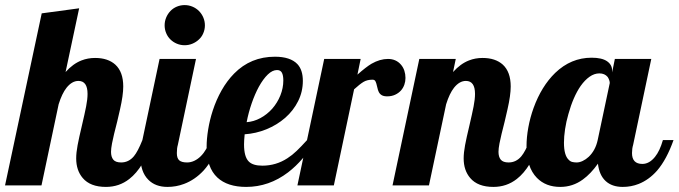

<svg xmlns="http://www.w3.org/2000/svg" viewBox="-58 -733 2683 759"><path d="M269 -29.3Q243.2 -59.6 243.2 -106.9Q243.2 -129.4 248.8 -159.2Q254.4 -189 265.6 -235.8Q276.9 -283.7 282.5 -312.3Q288.1 -340.8 288.1 -361.8Q288.1 -413.1 252 -413.1Q226.6 -413.1 205.1 -386.2Q187 -363.3 173.8 -320.8L106 0H-38.1L106.9 -680.2L254.9 -700.2L201.2 -448.2Q230.5 -481 264.2 -494.1Q289.1 -503.9 317.9 -503.9Q368.7 -503.9 397.9 -477.5Q429.2 -448.7 429.2 -391.1Q429.2 -356.4 416.5 -300.8Q413.1 -284.7 405.3 -252.4Q391.1 -198.2 384.8 -166Q380.9 -145.5 380.9 -132.8Q380.9 -112.8 389.9 -101.8Q398.9 -90.8 420.9 -90.8Q450.7 -90.8 471.2 -115.2Q486.8 -133.8 504.9 -179.2H546.9Q509.8 -69.3 453.1 -25.4Q413.1 5.9 360.8 5.9Q298.8 5.9 269 -29.3Z M615.7 -577.1Q605 -587.4 598.9 -602.1Q592.8 -616.7 592.8 -632.8Q592.8 -648.9 598.9 -663.6Q605 -678.2 615.7 -689.5Q626.5 -700.7 641.1 -706.8Q655.8 -712.9 671.9 -712.9Q688 -712.9 702.6 -706.8Q717.3 -700.7 728.5 -689.5Q739.7 -678.2 745.8 -663.6Q752 -648.9 752 -632.8Q752 -616.7 745.8 -602.1Q739.7 -587.4 728.5 -577.1Q717.3 -566.4 702.6 -560.3Q688 -554.2 671.9 -554.2Q655.8 -554.2 641.1 -560.3Q626.5 -566.4 615.7 -577.1ZM528.3 -22.5Q497.1 -53.7 497.1 -113.8Q497.1 -142.1 504.9 -179.2L572.8 -500H716.8L645 -160.2Q641.1 -147.5 641.1 -127.9Q641.1 -107.4 650.6 -99.1Q660.2 -90.8 681.6 -90.8Q696.3 -90.8 710.2 -97.4Q724.1 -104 735.8 -115.7Q759.8 -139.6 772 -179.2H814Q787.1 -103.5 746.6 -58.6Q712.4 -22 669.4 -5.9Q638.2 5.9 604 5.9Q556.2 5.9 528.3 -22.5Z M801.3 -31.2Q758.8 -70.8 758.8 -152.8Q758.8 -183.6 764.9 -221.2Q771 -258.8 783.2 -296.4Q796.9 -338.4 818.1 -376Q839.4 -413.6 867.7 -442.4Q933.1 -508.8 1028.8 -508.8Q1089.8 -508.8 1117.7 -479.5Q1139.2 -456.5 1139.2 -413.1Q1139.2 -370.6 1120.6 -333.3Q1102.1 -295.9 1069.3 -267.1Q1036.6 -238.8 995.1 -221.9Q953.6 -205.1 909.2 -202.1Q906.7 -176.8 906.7 -162.1Q906.7 -113.3 925.3 -94.7Q941.4 -78.1 979 -78.1Q1033.2 -78.1 1078.1 -107.4Q1097.2 -119.6 1114.7 -136.5Q1132.3 -153.3 1155.8 -179.2H1189.9Q1142.6 -99.1 1081.1 -51.8Q1005.4 5.9 915 5.9Q841.3 5.9 801.3 -31.2ZM1018.1 -303.2Q1038.6 -326.7 1050.3 -355.7Q1062 -384.8 1062 -415Q1062 -435.1 1056.4 -445.6Q1050.8 -456.1 1037.1 -456.1Q1019 -456.1 1000.7 -438.5Q982.4 -420.9 965.3 -390.1Q949.7 -361.3 937 -324.7Q924.3 -288.1 917 -250Q944.8 -252 971.2 -266.1Q997.6 -280.3 1018.1 -303.2Z M1223.6 -500H1367.7L1355 -438Q1389.2 -468.3 1410.6 -481Q1443.8 -500 1475.6 -500Q1507.8 -500 1527.3 -477.1Q1536.1 -466.8 1540.5 -453.4Q1544.9 -439.9 1544.9 -424.8Q1544.9 -411.1 1540.5 -398.4Q1536.1 -385.7 1527.3 -375.5Q1517.6 -364.7 1503.7 -358.4Q1489.7 -352.1 1472.7 -352.1Q1459.5 -352.1 1451.7 -356.4Q1443.8 -360.8 1439.5 -369.1Q1435.5 -377.4 1434.1 -385.3Q1429.7 -406.2 1425.3 -413.1Q1421.9 -418 1414.6 -418Q1393.6 -418 1378.9 -409.2Q1364.3 -400.4 1341.8 -379.9L1261.7 0H1117.7Z M1800.8 -29.3Q1774.9 -59.6 1774.9 -106.9Q1774.9 -129.4 1780.5 -159.2Q1786.1 -189 1797.4 -235.8Q1808.6 -283.7 1814.2 -312.3Q1819.8 -340.8 1819.8 -361.8Q1819.8 -413.1 1783.7 -413.1Q1758.3 -413.1 1736.8 -386.2Q1718.8 -363.3 1705.6 -320.8L1637.7 0H1493.7L1599.6 -500H1743.7L1732.9 -448.2Q1762.2 -481 1795.9 -494.1Q1820.8 -503.9 1849.6 -503.9Q1900.4 -503.9 1929.7 -477.5Q1960.9 -448.7 1960.9 -391.1Q1960.9 -356.4 1948.2 -300.8Q1944.8 -284.7 1937 -252.4Q1922.9 -198.2 1916.5 -166Q1912.6 -145.5 1912.6 -132.8Q1912.6 -112.8 1921.6 -101.8Q1930.7 -90.8 1952.6 -90.8Q1982.4 -90.8 2002.9 -115.2Q2018.6 -133.8 2036.6 -179.2H2078.6Q2041.5 -69.3 1984.9 -25.4Q1944.8 5.9 1892.6 5.9Q1830.6 5.9 1800.8 -29.3Z M2064.5 -29.8Q2023.4 -71.8 2023.4 -154.8Q2023.4 -189.9 2030.5 -229Q2037.6 -268.1 2051.3 -306.2Q2082.5 -392.1 2136.7 -444.8Q2199.2 -504.9 2280.8 -504.9Q2321.3 -504.9 2341.6 -491Q2361.8 -477.1 2361.8 -454.1V-446.8L2372.6 -500H2516.6L2444.8 -160.2Q2440.4 -145.5 2440.4 -127.9Q2440.4 -85 2481.4 -85Q2508.8 -85 2531.2 -112.8Q2550.3 -136.2 2562.5 -179.2H2604.5Q2577.6 -103 2539.6 -58.6Q2507.3 -22 2466.8 -5.9Q2437 5.9 2403.8 5.9Q2361.3 5.9 2336.2 -17.3Q2311 -40.5 2305.7 -85.9Q2277.3 -45.9 2246.1 -23.4Q2206.1 5.9 2156.7 5.9Q2099.6 5.9 2064.5 -29.8ZM2269.5 -113.3Q2295.9 -138.7 2304.7 -179.2L2352.5 -404.8Q2352.5 -409.7 2350.3 -416.3Q2348.1 -422.9 2344.2 -428.7Q2332.5 -442.9 2311.5 -442.9Q2291.5 -442.9 2272.7 -429.7Q2253.9 -416.5 2237.3 -393.1Q2208 -350.6 2189 -282.2Q2180.2 -252 2175.8 -222.4Q2171.4 -192.9 2171.4 -168.9Q2171.4 -119.1 2189.9 -101.6Q2196.3 -94.7 2204.1 -92.8Q2211.9 -90.8 2221.7 -90.8Q2232.9 -90.8 2245.4 -96.7Q2257.8 -102.5 2269.5 -113.3Z"/></svg>

Font: Pattaya
Style: Regular
Weight: 400
Designer: Pablo Impallari / Thai characters Designed by Thanarat Vachiruckul and Suppakit Chalermlarp
Foundry: Pablo Impallari
Version: Version 2.001